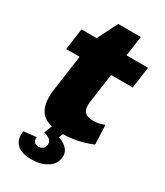

<svg xmlns="http://www.w3.org/2000/svg" viewBox="-217 -753 906 1057"><g transform="rotate(30 236.0 -224.5)"><path d="M238 11Q143 11 106.5 -35.5Q70 -82 84 -180L130 -509L209 -667H353L290 -223Q283 -177 298.5 -156.5Q314 -136 355 -136Q372 -136 390 -139.5Q408 -143 426 -151L431 -28Q405 -17 372.5 -7.5Q340 2 305.5 6.5Q271 11 238 11ZM49 -540H472L453 -404H30ZM166 218Q103 218 73.5 189Q44 160 52 106L132 97Q130 117 139 127.5Q148 138 165 138Q182 138 193 129Q204 120 206 104Q208 86 196 73.5Q184 61 155 54L176 0H253L238 36Q278 50 296.5 73Q315 96 310 126Q305 168 265.5 193Q226 218 166 218Z"/></g></svg>

Font: Pathway Extreme 28pt ExtraBold
Style: Italic
Weight: 800
Italic angle: -8°
Designer: Eduardo Rodriguez Tunni
Foundry: Eduardo Rodriguez Tunni
Version: Version 1.001;gftools[0.9.26]